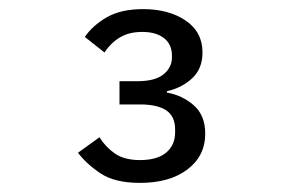

<svg xmlns="http://www.w3.org/2000/svg" viewBox="-20 -724 640 421"><path d="M282 -546Q320 -546 338.5 -561Q357 -576 357 -598V-602Q357 -627 339.5 -640.5Q322 -654 292 -654Q263 -654 243 -642Q223 -630 209 -609L166 -643Q183 -668 214 -686Q245 -704 294 -704Q350 -704 387 -679Q424 -654 424 -609Q424 -573 401 -552Q378 -531 346 -524V-521Q380 -515 405 -493Q430 -471 430 -431Q430 -382 391 -352.5Q352 -323 287 -323Q232 -323 201 -343.5Q170 -364 151 -389L198 -423Q212 -401 232.5 -387Q253 -373 287 -373Q325 -373 344.5 -389.5Q364 -406 364 -434V-440Q364 -469 344.5 -482Q325 -495 287 -495H242V-546Z"/></svg>

Font: Lilex
Style: Regular
Weight: 400
Monospace: yes
Designer: Mike Abbink, Paul van der Laan, Pieter van Rosmalen, Mikhael Khrustik
Foundry: Mikhael Khrustik
Version: Version 2.510